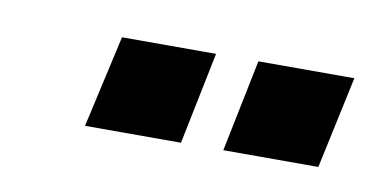

<svg xmlns="http://www.w3.org/2000/svg" viewBox="-29 -720 394 201"><g transform="rotate(10 168.0 -619.0)"><path d="M67 -570 89 -668H189L169 -570ZM214 -570 234 -668H336L315 -570Z"/></g></svg>

Font: Saira Ultra Condensed ExtraBold
Style: Italic
Weight: 800
Width: 1
Italic angle: -12°
Designer: Hector Gatti with collaboration of the Omnibus-Type team
Foundry: Omnibus-Type
Version: Version 1.001; ttfautohint (v1.8)